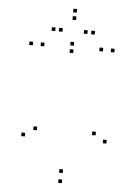

<svg xmlns="http://www.w3.org/2000/svg" viewBox="-62 -987 745 1056"><g transform="rotate(5 310.0 -459.0)"><path d="M158 -256.5V-276.5H138V-256.5ZM158 -720V-740H138V-720ZM95 -720V-740H75V-720ZM95 -217V-237H75V-217ZM320 21.5V1.5H300V21.5ZM545 -217V-237H525V-217ZM545 -720V-740H525V-720ZM482 -720V-740H462V-720ZM482 -256.5V-276.5H462V-256.5ZM320 -34.5V-54.5H300V-34.5ZM429 -808.5V-828.5H409V-808.5ZM320 -920V-940H300V-920ZM211 -808.5V-828.5H191V-808.5ZM320 -696.5V-716.5H300V-696.5ZM251 -808.5V-828.5H231V-808.5ZM320 -879V-899H300V-879ZM388.5 -808.5V-828.5H368.5V-808.5ZM320 -737.5V-757.5H300V-737.5Z"/></g></svg>

Font: Monaspace Neon Dots Var
Style: Regular
Weight: 400
Designer: Riley Cran and the Lettermatic Team
Version: Version 1.100 (Monaspace Neon Dots)